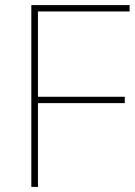

<svg xmlns="http://www.w3.org/2000/svg" viewBox="-20 -734 532 754"><path d="M129 0V-329H470V-354H129V-689H489V-714H103V0Z"/></svg>

Font: Noto Sans Syriac Eastern Thin
Style: Regular
Weight: 100
Designer: Patrick Giasson and the Monotype Design Team
Foundry: Monotype Imaging Inc.
Version: Version 3.001